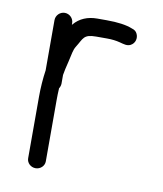

<svg xmlns="http://www.w3.org/2000/svg" viewBox="-62 -535 499 589"><g transform="rotate(10 187.0 -240.5)"><path d="M66 -298.9C62.2 -273.7 60 -244.4 60 -216.6V-24.1C60 -9.8 72.5 2 87.5 2C102.5 2 115 -9.8 115 -24V-215.8C115 -227.6 115.3 -238.7 116 -249.2L116 -249.5V-251.8C118.2 -254.8 121 -261.5 121 -266.9V-294.4C122.6 -304.3 125.8 -319.7 130.7 -338.8C136.8 -363.2 136.9 -374.3 145.2 -387.4C162.4 -414.5 160.8 -428 200.5 -428H235C249.7 -428 263.1 -426.4 275.3 -423.2C288.6 -419.7 298.8 -416.2 309.1 -421.3C324 -428.8 327.1 -446.2 321 -458.3C317.9 -464.4 314.5 -468.5 303.8 -471.7C285.4 -479.2 258.1 -483 223.7 -483H194.5C164.8 -483 139.9 -472.8 122.4 -452C121.8 -451.3 121.6 -451.1 121 -450.3V-455.5C121 -470.5 108.5 -483 93.5 -483C78.5 -483 66 -470.5 66 -455.5Z"/></g></svg>

Font: MewTooHand
Style: BdWide
Weight: 400
Designer: Mew Too, Robert Jablonski
Version: Version 0.77